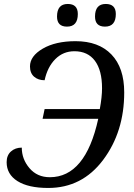

<svg xmlns="http://www.w3.org/2000/svg" viewBox="-20 -930 671 960"><path d="M471.2 -335.9H192.9L203.1 -384.8H479Q490.2 -445.3 490.2 -488.8Q490.2 -578.1 454.6 -626Q418.9 -673.8 352.1 -673.8Q295.9 -673.8 256.6 -634.5Q217.3 -595.2 203.1 -528.8Q170.9 -528.8 150.4 -546.6Q129.9 -564.5 129.9 -598.1Q129.9 -649.4 193.8 -686.8Q257.8 -724.1 357.9 -724.1Q473.1 -724.1 537.1 -657.7Q601.1 -591.3 601.1 -467.8Q601.1 -271 495.8 -130.6Q390.6 9.8 221.2 9.8Q121.6 9.8 67.4 -24.4Q13.2 -58.6 13.2 -119.1Q13.2 -153.3 34.7 -172.6Q56.2 -191.9 88.9 -191.9Q88.9 -134.3 127.4 -89.1Q166 -43.9 229 -43.9Q407.2 -43.9 471.2 -335.9ZM314.9 -796.9Q265.1 -796.9 265.1 -847.2Q265.1 -910.2 318.8 -910.2Q369.1 -910.2 369.1 -859.9Q369.1 -796.9 314.9 -796.9ZM504.9 -796.9Q455.1 -796.9 455.1 -847.2Q455.1 -910.2 508.8 -910.2Q559.1 -910.2 559.1 -859.9Q559.1 -796.9 504.9 -796.9Z"/></svg>

Font: Droid Serif
Style: Italic
Weight: 400
Italic angle: -12°
Designer: Monotype Design team
Foundry: Monotype Imaging Inc.
Version: Version 1.03